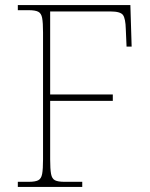

<svg xmlns="http://www.w3.org/2000/svg" viewBox="-20 -734 590 754"><path d="M50 0V-20H93Q118 -20 130 -26Q142 -32 145.5 -51Q149 -70 149 -108V-606Q149 -645 145.5 -663.5Q142 -682 130 -688Q118 -694 93 -694H50V-714H492L497 -551H477L474 -620Q473 -661 463 -675Q453 -689 414 -689H177V-363H423V-338H177V-108Q177 -70 180.5 -51Q184 -32 196 -26Q208 -20 233 -20H303V0Z"/></svg>

Font: Noto Serif Tamil Thin
Style: Italic
Weight: 100
Italic angle: -12°
Designer: Indian Type Foundry, Tom Grace, and the Monotype Design Team
Foundry: Monotype Imaging Inc.
Version: Version 2.003; ttfautohint (v1.8.4.7-5d5b)